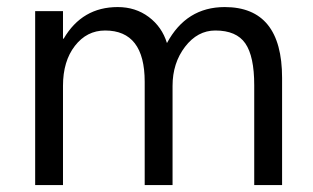

<svg xmlns="http://www.w3.org/2000/svg" viewBox="-20 -532 901 552"><path d="M791 0H710.9V-287.1Q710.9 -370.1 685.3 -407.2Q659.7 -444.3 599.1 -444.3Q547.9 -444.3 512 -397.5Q476.1 -350.6 476.1 -285.2V0H396V-296.9Q396 -444.3 282.2 -444.3Q229.5 -444.3 195.3 -400.1Q161.1 -356 161.1 -285.2V0H81.1V-500H161.1V-420.9H163.1Q216.3 -511.7 318.4 -511.7Q369.6 -511.7 407.7 -483.2Q445.8 -454.6 460 -408.2Q515.6 -511.7 626 -511.7Q791 -511.7 791 -308.1Z"/></svg>

Font: Segoe UI Historic
Style: Regular
Weight: 400
Foundry: Microsoft Corporation
Version: Version 1.03